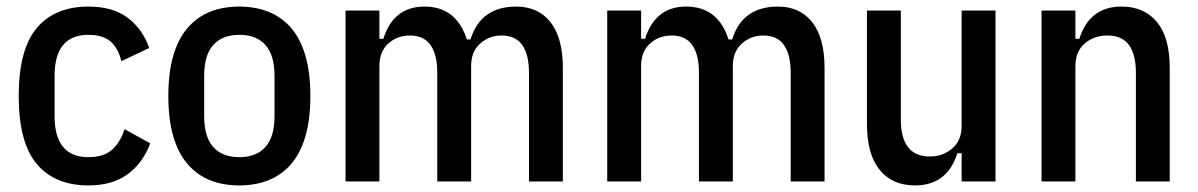

<svg xmlns="http://www.w3.org/2000/svg" viewBox="-20 -552 3643 584"><path d="M249 12Q147 12 92 -53Q37 -118 37 -260Q37 -402 92 -467Q147 -532 249 -532Q324 -532 369 -497.5Q414 -463 434 -406L349 -366Q340 -405 316.5 -425.5Q293 -446 249 -446Q146 -446 146 -321V-199Q146 -74 249 -74Q294 -74 319.5 -95.5Q345 -117 359 -159L437 -116Q414 -55 367.5 -21.5Q321 12 249 12Z M708 12Q658 12 618.5 -4Q579 -20 550.5 -53Q522 -86 507 -137.5Q492 -189 492 -260Q492 -331 507 -382.5Q522 -434 550.5 -467Q579 -500 618.5 -516Q658 -532 708 -532Q757 -532 797 -516Q837 -500 865.5 -467Q894 -434 909 -382.5Q924 -331 924 -260Q924 -189 909 -137.5Q894 -86 865.5 -53Q837 -20 797 -4Q757 12 708 12ZM708 -74Q760 -74 787.5 -105Q815 -136 815 -199V-321Q815 -384 787.5 -415Q760 -446 708 -446Q656 -446 628.5 -415Q601 -384 601 -321V-199Q601 -136 628.5 -105Q656 -74 708 -74Z M1031 0V-520H1134V-434H1146Q1177 -532 1271 -532Q1368 -532 1400 -432H1411Q1427 -483 1462 -507.5Q1497 -532 1550 -532Q1617 -532 1654.5 -484.5Q1692 -437 1692 -345V0H1589V-331Q1589 -386 1568.5 -415Q1548 -444 1506 -444Q1468 -444 1440.5 -419.5Q1413 -395 1413 -351V0H1310V-331Q1310 -386 1289.5 -415Q1269 -444 1227 -444Q1188 -444 1161 -419.5Q1134 -395 1134 -351V0Z M1827 0V-520H1930V-434H1942Q1973 -532 2067 -532Q2164 -532 2196 -432H2207Q2223 -483 2258 -507.5Q2293 -532 2346 -532Q2413 -532 2450.5 -484.5Q2488 -437 2488 -345V0H2385V-331Q2385 -386 2364.5 -415Q2344 -444 2302 -444Q2264 -444 2236.5 -419.5Q2209 -395 2209 -351V0H2106V-331Q2106 -386 2085.5 -415Q2065 -444 2023 -444Q1984 -444 1957 -419.5Q1930 -395 1930 -351V0Z M2905 -86H2892Q2861 12 2763 12Q2694 12 2655.5 -35.5Q2617 -83 2617 -175V-520H2720V-189Q2720 -76 2808 -76Q2848 -76 2876.5 -100.5Q2905 -125 2905 -169V-520H3008V0H2905Z M3148 0V-520H3251V-434H3263Q3294 -532 3391 -532Q3461 -532 3499.5 -484.5Q3538 -437 3538 -345V0H3435V-331Q3435 -386 3414 -415Q3393 -444 3348 -444Q3307 -444 3279 -419.5Q3251 -395 3251 -351V0Z"/></svg>

Font: IBM Plex Sans Cond Medm
Style: Regular
Weight: 500
Width: 3
Designer: Mike Abbink, Paul van der Laan, Pieter van Rosmalen
Foundry: Bold Monday
Version: Version 1.3